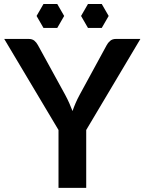

<svg xmlns="http://www.w3.org/2000/svg" viewBox="-24 -912 701 932"><path d="M394.5 -281V0H260V-281L-3.5 -723H115Q132.5 -723 142.8 -714.5Q153 -706 160 -693L292.5 -451.5Q304 -430 312.5 -410.8Q321 -391.5 328 -373Q334.5 -392 342.8 -411.2Q351 -430.5 362.5 -451.5L494 -693Q499.5 -704 510.5 -713.5Q521.5 -723 538.5 -723H657.5ZM287.5 -834.5 254 -892.5H187L153.5 -834.5L187 -776.5H254ZM503.5 -834.5 470 -892.5H403L369.5 -834.5L403 -776.5H470Z"/></svg>

Font: LatoHex
Style: Bold
Weight: 700
Designer: Lukasz Dziedzic
Foundry: tyPoland Lukasz Dziedzic
Version: Version 1.104; Western+Polish opensource